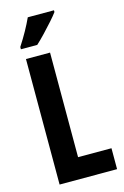

<svg xmlns="http://www.w3.org/2000/svg" viewBox="-138 -994 683 1055"><g transform="rotate(-15 203.0 -466.5)"><path d="M64 0V-714H201V-119H391V0ZM282 -923Q269 -905 245 -878Q221 -851 194 -822.5Q167 -794 144 -773H51V-786Q77 -826 97.5 -863Q118 -900 133 -933H282Z"/></g></svg>

Font: Noto Sans Lao UI ExtCond
Style: Bold
Weight: 700
Width: 2
Designer: Monotype Design Team
Foundry: Monotype Imaging Inc.
Version: Version 2.000; ttfautohint (v1.8.4.7-5d5b)